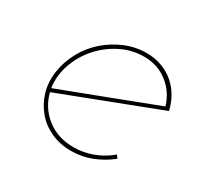

<svg xmlns="http://www.w3.org/2000/svg" viewBox="-95 -493 626 609"><g transform="rotate(30 217.5 -188.5)"><path d="M281 -369Q331 -369 367.5 -340.5Q404 -312 418 -266Q332 -233 247 -200.5Q162 -168 75 -135Q69 -178 83.5 -220Q98 -262 127 -295Q156 -328 196 -348.5Q236 -369 281 -369ZM435 -259Q429 -285 416.5 -307Q404 -329 386 -345Q366 -363 339.5 -373Q313 -383 283 -383Q242 -383 205 -367.5Q168 -352 138 -326Q108 -300 88 -264Q68 -228 62 -188Q56 -147 66.5 -112Q77 -77 100 -50Q122 -24 155 -9Q188 6 229 6Q268 6 303.5 -8Q339 -22 369 -46Q367 -49 365 -51.5Q363 -54 361 -57Q334 -34 300 -21Q266 -8 230 -8Q172 -8 131.5 -39.5Q91 -71 78 -122Q168 -157 256.5 -190.5Q345 -224 435 -259Z"/></g></svg>

Font: Josefin Slab Thin Thin
Style: Italic
Weight: 250
Italic angle: -12°
Version: Version 2.000